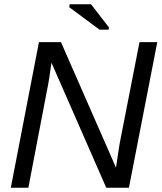

<svg xmlns="http://www.w3.org/2000/svg" viewBox="-20 -887 763 907"><path d="M482 0 223 -591Q212 -506 202 -460L114 0H31L164 -688H268L528 -95Q535 -141 540 -175.5Q545 -210 550 -233L639 -688H723L589 0ZM450 -747 307 -853 309 -867H410L495 -757L493 -747Z"/></svg>

Font: Libra Sans Modern
Style: Italic
Weight: 400
Italic angle: -12°
Foundry: Stefan Peev, Context Ltd
Version: Version 1.000